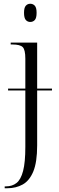

<svg xmlns="http://www.w3.org/2000/svg" viewBox="-20 -763 312 1023"><path d="M141 -646Q127 -646 117.5 -656.5Q108 -667 108 -695Q108 -722 117.5 -732.5Q127 -743 141 -743Q156 -743 165.5 -732.5Q175 -722 175 -695Q175 -667 165.5 -656.5Q156 -646 141 -646ZM5 240V230H12Q45 230 68 212Q91 194 103 148Q115 102 115 20V-281H23V-291H115V-450Q115 -498 101 -512Q87 -526 46 -526H37V-536H178V-291H257V-281H178V11Q178 101 157.5 150.5Q137 200 101 220Q65 240 19 240Z"/></svg>

Font: Noto Serif Display SemiCondensed Light
Style: Regular
Weight: 300
Width: 4
Designer: Monotype Design Team
Foundry: Monotype Imaging Inc.
Version: Version 2.009